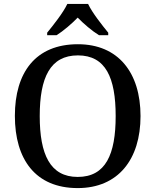

<svg xmlns="http://www.w3.org/2000/svg" viewBox="-20 -951 794 981"><path d="M221 -784V-771H269C304 -793 347 -830 377 -861C407 -830 450 -793 486 -771H533V-784C502 -822 451 -886 430 -931H324C303 -886 252 -822 221 -784ZM377 10C584 10 698 -137 698 -358C698 -580 584 -725 378 -725C161 -725 56 -580 56 -359C56 -137 161 10 377 10ZM377 -47C236 -47 183 -162 183 -358C183 -554 236 -668 378 -668C520 -668 571 -554 571 -358C571 -162 520 -47 377 -47Z"/></svg>

Font: Noto Serif Myanmar Medium
Style: Regular
Weight: 500
Designer: Ben Mitchell and the Monotype Design Team
Foundry: Monotype Imaging Inc.
Version: Version 2.106